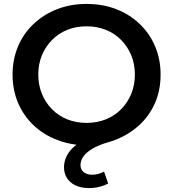

<svg xmlns="http://www.w3.org/2000/svg" viewBox="-20 -730 882 978"><path d="M435 228Q374 228 340 198.5Q306 169 306 121Q306 92 320.5 63Q335 34 368 8Q368 8 369 7Q318 1 272 -17Q203 -43 151.5 -91.5Q100 -140 72 -206Q44 -272 44 -350Q44 -428 72 -494Q100 -560 151.5 -608.5Q203 -657 271.5 -683.5Q340 -710 421 -710Q503 -710 571.5 -683.5Q640 -657 691 -608.5Q742 -560 770 -494Q798 -428 798 -350Q798 -261 763 -191Q728 -121 667.5 -74Q607 -27 533 -6Q487 7 455 25Q423 43 406.5 65Q390 87 390 111Q390 134 406.5 147Q423 160 449 160Q466 160 482 155.5Q498 151 510 144L531 205Q512 215 487 221.5Q462 228 435 228ZM421 -104Q474 -104 519 -122Q564 -140 597 -173.5Q630 -207 648.5 -252Q667 -297 667 -350Q667 -404 648.5 -448.5Q630 -493 597 -526.5Q564 -560 519 -578Q474 -596 421 -596Q368 -596 323 -578Q278 -560 245 -526.5Q212 -493 193.5 -448.5Q175 -404 175 -350Q175 -297 193.5 -252Q212 -207 245 -173.5Q278 -140 323 -122Q368 -104 421 -104Z"/></svg>

Font: Montserrat Thin SemiBold
Style: Regular
Weight: 600
Version: Version 9.000